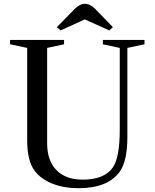

<svg xmlns="http://www.w3.org/2000/svg" viewBox="-20 -980 814 1010"><path d="M228 -728V-227Q228 -134 277.5 -84.5Q327 -35 414 -35Q527 -35 572 -97Q610 -148 610 -300V-728L521 -747V-770H740V-747L650 -728V-258Q650 -137 612 -80Q550 10 393 10Q316 10 255.5 -14Q195 -38 162 -82Q123 -134 123 -242V-728L33 -747V-770H317V-747ZM426 -960Q454 -960 481 -933L574 -837L555 -820L426 -878L299 -820L279 -837L373 -933Q400 -960 426 -960Z"/></svg>

Font: Libre Caslon Text
Style: Regular
Weight: 400
Designer: Pablo Impallari, Rodrigo Fuenzalida
Foundry: Pablo Impallari, Rodrigo Fuenzalida
Version: Version 1.002